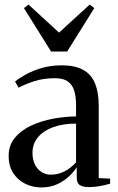

<svg xmlns="http://www.w3.org/2000/svg" viewBox="-20 -813 517 842"><path d="M161.5 9Q124.5 9 92 -6.5Q59.5 -22 38.8 -52.5Q18 -83 18 -129.5Q18 -176.5 45.5 -209.2Q73 -242 117.2 -262.5Q161.5 -283 213.2 -292.5Q265 -302 313.5 -302.5V-353Q313.5 -389 305.5 -415.2Q297.5 -441.5 277.5 -455.8Q257.5 -470 220.5 -470Q170.5 -470 130 -456.8Q89.5 -443.5 61.5 -428.5L46 -455.5Q63 -469.5 93 -486.2Q123 -503 163 -514.8Q203 -526.5 251 -526.5Q308.5 -526.5 344.2 -507Q380 -487.5 396.5 -447.8Q413 -408 413 -347.5V-32L463 -29.5V-7.5Q452.5 -4.5 437.8 -1Q423 2.5 405.8 5Q388.5 7.5 370.5 7.5Q344 7.5 330.2 -1.2Q316.5 -10 316.5 -35V-80Q307 -63.5 285.8 -42.5Q264.5 -21.5 233.2 -6.2Q202 9 161.5 9ZM202 -47Q235 -47 263 -61.5Q291 -76 313.5 -101V-271Q257.5 -271 214.5 -255.8Q171.5 -240.5 147 -211.8Q122.5 -183 122.5 -142.5Q122.5 -113 133.2 -91.5Q144 -70 162.2 -58.5Q180.5 -47 202 -47ZM204 -587 85 -777.5 105 -793 239 -670 373.5 -793 393.5 -777.5 274.5 -587Z"/></svg>

Font: Merriweather 120pt
Style: Regular
Weight: 400
Version: Version 2.100